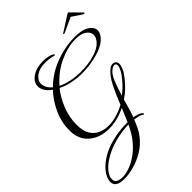

<svg xmlns="http://www.w3.org/2000/svg" viewBox="-334 -807 1216 1216"><g transform="rotate(-45 274.0 -199.0)"><path d="M31 300Q4 300 -14 294Q-47 283 -47 249Q-47 223 -26 190.5Q-5 158 37 129Q74 103 119.5 87.5Q165 72 211.5 65.5Q258 59 298 60Q308 38 317 15Q326 -8 336 -30Q297 -11 259.5 -2Q222 7 187 7Q112 7 61 -31.5Q10 -70 2 -137Q1 -145 1 -152Q1 -159 1 -166Q1 -238 32 -305Q63 -372 109 -420Q81 -440 68.5 -461Q56 -482 56 -502Q56 -540 94.5 -566.5Q133 -593 191 -593Q214 -593 234.5 -589Q255 -585 269 -577Q274 -575 274 -570Q274 -563 263 -567Q252 -571 233 -573.5Q214 -576 193 -576Q144 -576 113 -553.5Q82 -531 82 -499Q82 -483 91 -465.5Q100 -448 120 -431Q165 -476 219.5 -504Q274 -532 331.5 -545.5Q389 -559 442 -559Q509 -559 542.5 -537Q576 -515 576 -485Q576 -456 544 -426.5Q512 -397 448 -380Q418 -372 385 -367Q352 -362 317 -362Q273 -362 229 -370.5Q185 -379 147 -398Q109 -352 83.5 -287.5Q58 -223 58 -158Q58 -102 77.5 -69.5Q97 -37 129 -23Q161 -9 198 -9Q236 -9 275 -21Q314 -33 344 -50Q370 -117 399.5 -175Q429 -233 466 -260Q478 -269 492 -269Q504 -269 513.5 -261.5Q523 -254 523 -237Q523 -223 514 -201.5Q505 -180 482 -151Q464 -128 439.5 -103.5Q415 -79 383 -58Q375 -28 366 3Q357 34 346 63Q365 67 380 72Q395 77 404 85Q410 89 410 95Q410 97 407.5 98Q405 99 400 95Q392 88 376 84Q360 80 340 77Q329 105 316.5 131Q304 157 287 178Q254 221 208.5 248Q163 275 116 287.5Q69 300 31 300ZM315 -375Q386 -375 440 -392Q489 -407 513.5 -432.5Q538 -458 538 -483Q538 -508 512.5 -527Q487 -546 436 -546Q368 -546 291.5 -511Q215 -476 156 -408Q190 -391 231.5 -383Q273 -375 315 -375ZM391 -84Q409 -98 426 -114Q443 -130 459 -149Q486 -180 497.5 -202.5Q509 -225 509 -238Q509 -256 494 -256Q485 -256 474 -249Q446 -233 427 -187Q408 -141 391 -84ZM30 284Q62 284 101 269Q140 254 179.5 223Q219 192 251 146Q262 131 272 112.5Q282 94 292 74Q237 74 170.5 91Q104 108 50 143Q13 167 -7.5 194.5Q-28 222 -28 245Q-28 271 -1 280Q6 282 14 283Q22 284 30 284ZM416 -621Q412 -619 407 -621Q402 -623 408 -627L513 -694Q520 -698 522 -698Q524 -698 528 -694L594 -627Q595 -626 595 -624Q595 -621 591.5 -620.5Q588 -620 584 -621L515 -667Z"/></g></svg>

Font: Gwendolyn
Style: Regular
Weight: 400
Designer: Robert E. Leuschke
Foundry: Robert E. Leuschke
Version: Version 1.010; ttfautohint (v1.8.3)